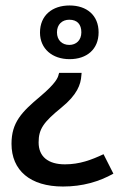

<svg xmlns="http://www.w3.org/2000/svg" viewBox="-20 -415 445 701"><path d="M234 -395C171 -395 126 -359 126 -296C126 -237 171 -199 234 -199C297 -199 340 -235 340 -297C340 -359 297 -395 234 -395ZM233 -343C262 -343 277 -326 277 -297C277 -268 258 -251 233 -251C207 -251 188 -268 188 -297C188 -326 207 -343 233 -343ZM278 -149H196L194 -143C192 -132 184 -111 127 -63C59 -6 22 32 22 110C22 207 90 266 210 266C282 266 342 248 394 219L358 148C313 169 271 185 217 185C156 185 121 157 121 105C121 56 139 31 204 -22C262 -69 275 -107 277 -139Z"/></svg>

Font: Noto Sans Myanmar UI SemiCondensed Medium
Style: Regular
Weight: 500
Width: 4
Designer: Monotype Design Team
Foundry: Monotype Imaging Inc.
Version: Version 2.103